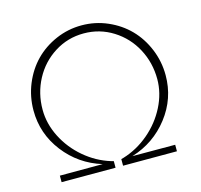

<svg xmlns="http://www.w3.org/2000/svg" viewBox="-109 -883 1048 1002"><g transform="rotate(-15 415.0 -382.0)"><path d="M58.1 -398.9Q58.1 -473.6 85.9 -541.3Q113.8 -608.9 161.4 -657.5Q209 -706.1 275.1 -734.9Q341.3 -763.7 414.6 -763.7Q488.3 -763.7 554.4 -734.9Q620.6 -706.1 668.2 -657.5Q715.8 -608.9 743.9 -541.3Q772 -473.6 772 -398.9Q772 -273.4 694.6 -173.3Q617.2 -73.2 495.1 -35.6L726.1 -35.2V0H435.1V-35.6L447.8 -39.1Q524.4 -62.5 587.6 -116.2Q650.9 -169.9 687.7 -242.4Q724.6 -314.9 724.6 -390.6Q724.6 -479 684.6 -554.4Q644.5 -629.9 572.8 -675Q501 -720.2 414.6 -720.2Q328.1 -720.2 256.6 -675Q185.1 -629.9 145 -554.4Q105 -479 105 -390.6Q105 -314.9 141.6 -242.4Q178.2 -169.9 241.5 -116.2Q304.7 -62.5 381.3 -39.1L394.5 -35.6V0H103V-35.2L334.5 -35.6Q212.4 -73.2 135.3 -173.3Q58.1 -273.4 58.1 -398.9Z"/></g></svg>

Font: Spartan MB Light
Style: Regular
Weight: 300
Designer: Matt Bailey, Mirko Velimirovic
Foundry: Matt Bailey
Version: Version 1.005